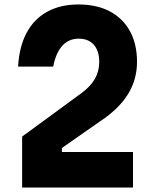

<svg xmlns="http://www.w3.org/2000/svg" viewBox="-20 -839 690 859"><path d="M79 -228 344 -422Q386 -453 405 -487Q424 -521 424 -562Q424 -611 400 -638.5Q376 -666 332 -666Q288 -666 259 -634.5Q230 -603 218 -541H61Q66 -631 99.5 -693Q133 -755 192 -787Q251 -819 331 -819Q413 -819 471.5 -788Q530 -757 561.5 -699.5Q593 -642 593 -562Q593 -483 552.5 -417.5Q512 -352 429 -297L257 -177V-159H575V0H79Z"/></svg>

Font: Martian Mono SemiCondensed
Style: Bold
Weight: 700
Width: 4
Designer: Roman Shamin
Foundry: Evil Martians
Version: Version 1.000